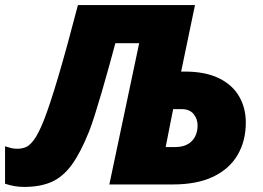

<svg xmlns="http://www.w3.org/2000/svg" viewBox="-65 -734 1048 764"><path d="M30.8 9.8Q-7.3 9.8 -44.9 -2.9V-151.9Q-29.8 -147 -19.5 -144.5Q-9.3 -142.1 4.9 -142.1Q19.5 -142.1 35.4 -147.5Q51.3 -152.8 69.3 -176.5Q87.4 -200.2 108.9 -253.9Q132.3 -312.5 166.5 -427.7Q200.7 -543 245.1 -713.9H710.9L655.8 -449.2H669.9Q752.4 -449.2 806.4 -422.6Q860.4 -396 886.7 -350.1Q913.1 -304.2 913.1 -246.1Q913.1 -173.3 880.6 -117.7Q848.1 -62 783.7 -31Q719.2 0 622.1 0H370.1L488.8 -562H394Q383.3 -521.5 369.1 -470.5Q355 -419.4 340.1 -368.4Q325.2 -317.4 311.8 -275.1Q298.3 -232.9 289.1 -210Q255.4 -126 220.5 -78.1Q185.5 -30.3 140.6 -10.3Q95.7 9.8 30.8 9.8ZM594.2 -148.9H631.8Q674.8 -148.9 698 -172.4Q721.2 -195.8 721.2 -235.8Q721.2 -260.7 705.3 -280.3Q689.5 -299.8 657.2 -299.8H624Z"/></svg>

Font: Open Sans ExtraBold
Style: Italic
Weight: 800
Italic angle: -12°
Designer: Monotype Design Team
Foundry: Monotype Imaging Inc.
Version: Version 3.000; ttfautohint (v1.8.4)